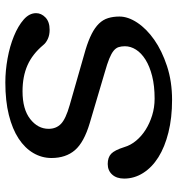

<svg xmlns="http://www.w3.org/2000/svg" viewBox="8 -674 680 737"><g transform="rotate(-90 348.5 -306.0)"><path d="M338 -53Q387 -53 424.5 -62.5Q462 -72 487.5 -88Q513 -104 526 -124.5Q539 -145 539 -167Q539 -181 535.5 -191.5Q532 -202 521.5 -210.5Q511 -219 491.5 -227Q472 -235 440 -244L244 -302Q170 -324 140 -359Q110 -394 110 -449Q110 -486 129 -518.5Q148 -551 184.5 -575Q221 -599 275 -612.5Q329 -626 400 -626Q445 -626 492 -617.5Q539 -609 578 -593Q617 -577 641.5 -555.5Q666 -534 666 -508Q666 -488 649.5 -472Q633 -456 602 -456Q582 -456 567 -463Q552 -470 544 -480Q509 -522 466 -541Q423 -560 366 -560Q297 -560 259.5 -530.5Q222 -501 222 -460Q222 -431 241 -412.5Q260 -394 313 -379L526 -318Q562 -307 586.5 -294.5Q611 -282 626 -266.5Q641 -251 647 -231.5Q653 -212 653 -188Q653 -155 629.5 -119.5Q606 -84 564 -54.5Q522 -25 463 -5.5Q404 14 333 14Q264 14 208 0Q152 -14 113 -38.5Q74 -63 52.5 -97Q31 -131 31 -170Q31 -199 46.5 -216Q62 -233 87 -233Q112 -233 126 -220Q140 -207 152 -169Q159 -145 176.5 -124Q194 -103 218.5 -87.5Q243 -72 273.5 -62.5Q304 -53 338 -53Z"/></g></svg>

Font: Sofadi One
Style: Regular
Weight: 400
Designer: Botjo Nikoltchev
Foundry: Botjo Nikoltchev
Version: Version 1.002